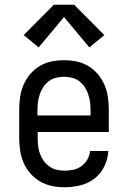

<svg xmlns="http://www.w3.org/2000/svg" viewBox="-20 -782 540 810"><path d="M252 8Q225 8 198.5 2.5Q172 -3 149 -16.5Q126 -30 108 -50.5Q90 -71 79.5 -95.5Q69 -120 65 -146.5Q61 -173 61 -200V-320Q61 -347 65 -373.5Q69 -400 79.5 -424.5Q90 -449 107.5 -469.5Q125 -490 147.5 -503.5Q170 -517 196.5 -522.5Q223 -528 250 -528Q277 -528 303.5 -522.5Q330 -517 352.5 -503.5Q375 -490 392.5 -469.5Q410 -449 420.5 -424.5Q431 -400 435 -373.5Q439 -347 439 -320V-225H139V-200Q139 -183 141 -166Q143 -149 148.5 -133.5Q154 -118 164 -104Q174 -90 188 -80Q202 -70 218.5 -66Q235 -62 252 -62Q271 -62 289.5 -66Q308 -70 323.5 -81Q339 -92 348.5 -109Q358 -126 360 -145H437Q435 -111 420 -80Q405 -49 378.5 -28.5Q352 -8 318.5 0Q285 8 252 8ZM362 -295V-320Q362 -337 359.5 -353.5Q357 -370 351.5 -386Q346 -402 336.5 -416Q327 -430 313.5 -440Q300 -450 283.5 -454Q267 -458 250 -458Q233 -458 216.5 -454Q200 -450 186.5 -440Q173 -430 163.5 -416Q154 -402 148.5 -386Q143 -370 140.5 -353.5Q138 -337 138 -320V-295ZM143 -582 80 -634 207 -762H293L420 -634L357 -582L250 -710Z"/></svg>

Font: Iosevka Slab
Style: Regular
Weight: 400
Monospace: yes
Designer: Belleve Invis
Foundry: Belleve Invis
Version: Version 11.2.4; ttfautohint (v1.8.3)